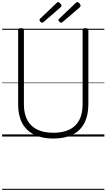

<svg xmlns="http://www.w3.org/2000/svg" viewBox="-20 -1279 998 1799"><path d="M481 19Q400 19 338 -2Q276 -23 234 -63.5Q192 -104 171 -164Q150 -224 150 -303V-996Q150 -1006 156 -1010.5Q162 -1015 177 -1015Q191 -1015 197.5 -1010.5Q204 -1006 204 -996V-301Q204 -214 235.5 -154.5Q267 -95 328.5 -65Q390 -35 481 -35Q570 -35 631 -65Q692 -95 723 -154.5Q754 -214 754 -301V-996Q754 -1006 760.5 -1010.5Q767 -1015 780 -1015Q808 -1015 808 -996V-303Q808 -198 770.5 -126Q733 -54 660.5 -17.5Q588 19 481 19ZM375 -1066Q368 -1066 359 -1075Q350 -1084 350 -1091Q350 -1093 350.5 -1096Q351 -1099 355 -1103L509 -1250Q513 -1253 516 -1256Q519 -1259 524 -1259Q531 -1259 538 -1253.5Q545 -1248 550.5 -1240.5Q556 -1233 556 -1226Q556 -1222 554.5 -1218.5Q553 -1215 548 -1211L389 -1073Q384 -1070 381 -1068Q378 -1066 375 -1066ZM553 -1066Q545 -1066 536.5 -1075Q528 -1084 528 -1091Q528 -1093 528.5 -1096.5Q529 -1100 534 -1103L688 -1250Q692 -1253 695.5 -1256Q699 -1259 703 -1259Q711 -1259 718 -1253.5Q725 -1248 730 -1240.5Q735 -1233 735 -1226Q735 -1222 733.5 -1218.5Q732 -1215 728 -1211L567 -1073Q562 -1070 559 -1068Q556 -1066 553 -1066ZM0 490H958V500H0ZM0 -20H958V0H0ZM0 -505H958V-500H0ZM0 -1010H958V-1000H0Z"/></svg>

Font: Playwrite ES Guides
Style: Regular
Weight: 400
Designer: Veronika Burian, José Scaglione
Foundry: TypeTogether
Version: Version 1.003